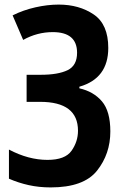

<svg xmlns="http://www.w3.org/2000/svg" viewBox="-20 -577 540 837"><path d="M201 240Q345 240 403 167Q461 94 461 -4Q461 -92 424.5 -135Q388 -178 326 -192V-199Q452 -235 452 -368Q452 -471 388.5 -514Q325 -557 236 -557Q187 -557 134 -545Q81 -533 35 -510L81 -403Q142 -437 210 -437Q316 -437 316 -347Q316 -291 274.5 -271Q233 -251 158 -251H96V-133H155Q320 -133 320 -7Q320 40 292 80Q264 120 187 120Q104 120 19 75V202Q60 220 105 230Q150 240 201 240Z"/></svg>

Font: Noto Sans Mono Condensed Extra
Style: Regular
Weight: 800
Width: 3
Designer: Monotype Design Team
Foundry: Monotype Imaging Inc.
Version: Version 1.900